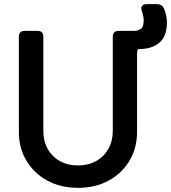

<svg xmlns="http://www.w3.org/2000/svg" viewBox="-20 -894 825 926"><path d="M356 12Q272 12 208 -23Q144 -58 107.5 -119Q71 -180 71 -258V-717Q71 -745 99 -745H161Q189 -745 189 -717V-263Q189 -214 210 -176Q231 -138 269 -117Q307 -96 356 -96Q405 -96 443 -117Q481 -138 502.5 -176Q524 -214 524 -263V-717Q524 -745 552 -745H628Q642 -745 657.5 -753.5Q673 -762 673 -796Q673 -806 670.5 -818Q668 -830 664 -842Q659 -856 665 -865Q671 -874 686 -874H738Q761 -874 771 -853Q777 -838 781 -821.5Q785 -805 785 -785Q785 -718 748 -687.5Q711 -657 648 -657Q641 -657 641 -629V-258Q641 -180 604.5 -119Q568 -58 504 -23Q440 12 356 12Z"/></svg>

Font: Pitagon Sans Text SemiBold
Style: Regular
Weight: 600
Designer: Travis Tran
Foundry: Pitagon
Version: Version 1.001; ttfautohint (v1.8.4.7-5d5b);gftools[0.9.26]